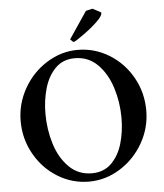

<svg xmlns="http://www.w3.org/2000/svg" viewBox="-58 -916 832 977"><g transform="rotate(-5 357.5 -427.5)"><path d="M37.1 -326.2Q37.1 -415 81.1 -492.7Q125 -570.3 199.2 -616.7Q273.4 -663.1 357.4 -663.1Q443.4 -663.1 517.6 -617.7Q591.8 -572.3 635.3 -494.6Q678.7 -417 678.7 -326.2Q678.7 -237.3 634.8 -160.2Q590.8 -83 516.6 -36.6Q442.4 9.8 357.4 9.8Q271.5 9.8 197.8 -35.6Q124 -81.1 80.6 -158.7Q37.1 -236.3 37.1 -326.2ZM549.8 -298.8Q549.8 -378.9 526.4 -453.1Q502.9 -527.3 455.6 -574.7Q408.2 -622.1 338.9 -622.1Q278.3 -622.1 239.7 -583Q201.2 -543.9 183.6 -482.9Q166 -421.9 166 -353.5Q166 -272.5 189 -198.7Q211.9 -125 259.3 -78.1Q306.6 -31.2 376 -31.2Q436.5 -31.2 475.6 -69.8Q514.6 -108.4 532.2 -169.4Q549.8 -230.5 549.8 -298.8ZM324.2 -719.7 417 -857.4 451.2 -865.2 493.2 -842.8Q498 -828.1 466.8 -797.9Q435.5 -767.6 394.5 -738.3Q353.5 -709 342.8 -705.1L336.9 -707Z"/></g></svg>

Font: Comprehension Dark
Style: Regular
Weight: 700
Designer: Alfredo Marco Pradil
Foundry: Alfredo Marco Pradil
Version: 1.0